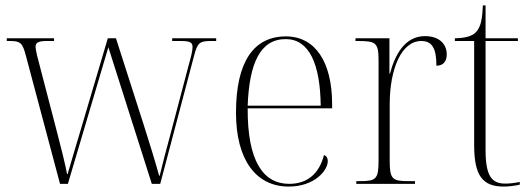

<svg xmlns="http://www.w3.org/2000/svg" viewBox="-20 -677 1958 707"><path d="M75 -473 201 0H230L379 -503L539 0H570L695 -473C707 -519 715 -526 756 -526H776V-536H614V-526H647C683 -526 689 -519 689 -503C689 -490 683 -466 675 -438L613 -203C593 -130 577 -67 568 -30H566C555 -71 525 -169 509 -218L407 -536H377L279 -205C265 -157 238 -69 229 -36H227C221 -70 201 -149 188 -198L126 -436C120 -457 111 -493 111 -504C111 -518 117 -526 152 -526H179V-536H5V-526H17C55 -526 63 -519 75 -473Z M1043 10C1138 10 1187 -49 1187 -84C1187 -95 1182 -103 1173 -106C1156 -40 1114 0 1045 0C949 0 891 -84 892 -278H1203V-293C1203 -450 1140 -543 1033 -543C915 -543 849 -451 849 -262C849 -88 923 10 1043 10ZM1161 -288H892C898 -444 938 -533 1032 -533C1119 -533 1159 -441 1161 -288Z M1292 0H1508V-10H1485C1424 -10 1415 -17 1415 -87V-292C1415 -425 1459 -526 1531 -526C1570 -526 1587 -501 1587 -435C1614 -435 1625 -453 1625 -477C1625 -516 1596 -544 1545 -544C1470 -544 1434 -474 1416 -406H1414V-536H1289V-526H1299C1366 -526 1374 -519 1374 -451V-87C1374 -17 1365 -10 1305 -10H1292Z M1835 10C1854 10 1876 7 1894 3V-7C1873 -3 1859 -1 1840 -1C1790 -1 1768 -30 1768 -125V-526H1887V-536H1768V-657H1758C1756 -609 1751 -576 1731 -557C1716 -543 1693 -537 1655 -536V-526H1726V-142C1726 -29 1758 10 1835 10Z"/></svg>

Font: Noto Serif Display SemiCondensed ExtraLight
Style: Regular
Weight: 200
Width: 4
Designer: Monotype Design Team
Foundry: Monotype Imaging Inc.
Version: Version 2.009